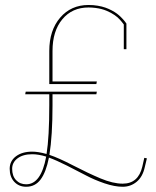

<svg xmlns="http://www.w3.org/2000/svg" viewBox="-20 -732 612 755"><path d="M360.8 -371.6 358.9 -361.3H186.5V-318.4Q186.5 -198.2 174.3 -123Q210 -111.3 267.8 -81.3Q325.7 -51.3 375 -30.5Q424.3 -9.8 462.4 -9.8Q523.9 -9.8 539.6 -76.7L547.4 -111.3L557.6 -109.4L549.3 -74.7Q541 -36.6 517.3 -17.1Q493.7 2.4 462.4 2.4Q430.7 2.4 390.6 -11.2Q350.6 -24.9 318.1 -42.2Q285.6 -59.6 243.2 -80.8Q200.7 -102.1 172.4 -112.3Q161.1 -54.7 139.6 -26.1Q118.2 2.4 83 2.4Q54.2 2.4 36.1 -17.1Q18.1 -36.6 18.1 -68.4Q18.1 -98.6 42.5 -117.2Q66.9 -135.7 106.9 -135.7Q130.4 -135.7 163.1 -126.5Q173.8 -193.4 173.8 -318.4V-361.3H79.1L81.1 -371.6ZM173.8 -401.4V-531.7Q173.8 -612.8 216.6 -662.6Q259.3 -712.4 328.1 -712.4Q347.2 -712.4 364.5 -709.5Q381.8 -706.5 394.8 -701.9Q407.7 -697.3 419.7 -690.9Q431.6 -684.6 439.7 -678.5Q447.8 -672.4 454.8 -665.5Q461.9 -658.7 465.6 -654.1Q469.2 -649.4 472.7 -645.5L475.6 -641.1L477.1 -639.6V-538.6H466.8V-635.7L463.9 -639.6Q460.9 -643.6 458.7 -646.2Q456.5 -648.9 451.7 -654.3Q446.8 -659.7 442.4 -663.6Q438 -667.5 430.7 -672.6Q423.3 -677.7 416 -681.6Q408.7 -685.5 398.9 -689.7Q389.2 -693.8 378.7 -696.5Q368.2 -699.2 355 -700.9Q341.8 -702.6 328.1 -702.6Q263.7 -702.6 225.1 -656.2Q186.5 -609.9 186.5 -531.7V-411.6H360.8L358.9 -401.4ZM161.6 -116.2Q131.3 -125.5 106.9 -125.5Q70.3 -125.5 49.1 -109.4Q27.8 -93.3 27.8 -68.4Q27.8 -40 43.2 -23.7Q58.6 -7.3 83 -7.3Q141.6 -7.3 161.6 -116.2Z"/></svg>

Font: ZnikomitNo25
Style: Regular
Weight: 100
Designer: gluk
Foundry: gluk
Version: Version 0.56